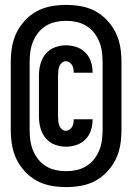

<svg xmlns="http://www.w3.org/2000/svg" viewBox="-20 -732 540 784"><path d="M250 32Q219 32 188.5 26.5Q158 21 131 6.5Q104 -8 82.5 -31Q61 -54 47.5 -81.5Q34 -109 29 -139.5Q24 -170 24 -201V-479Q24 -510 29 -540.5Q34 -571 47.5 -598.5Q61 -626 82.5 -649Q104 -672 131 -686.5Q158 -701 188.5 -706.5Q219 -712 250 -712Q281 -712 311.5 -706.5Q342 -701 369 -686.5Q396 -672 417.5 -649Q439 -626 452.5 -598.5Q466 -571 471 -540.5Q476 -510 476 -479V-201Q476 -170 471 -139.5Q466 -109 452.5 -81.5Q439 -54 417.5 -31Q396 -8 369 6.5Q342 21 311.5 26.5Q281 32 250 32ZM250 -33Q271 -33 292 -37.5Q313 -42 331.5 -53Q350 -64 363.5 -81Q377 -98 385 -117.5Q393 -137 396 -158.5Q399 -180 399 -201V-479Q399 -500 396 -521.5Q393 -543 385 -562.5Q377 -582 363.5 -599Q350 -616 331.5 -627Q313 -638 292 -642.5Q271 -647 250 -647Q229 -647 208 -642.5Q187 -638 168.5 -627Q150 -616 136.5 -599Q123 -582 115 -562.5Q107 -543 104 -521.5Q101 -500 101 -479V-201Q101 -180 104 -158.5Q107 -137 115 -117.5Q123 -98 136.5 -81Q150 -64 168.5 -53Q187 -42 208 -37.5Q229 -33 250 -33ZM249 -133Q226 -133 203.5 -141.5Q181 -150 166 -168.5Q151 -187 145 -210Q139 -233 139 -256V-424Q139 -447 145 -470Q151 -493 166 -511.5Q181 -530 203.5 -538.5Q226 -547 249 -547Q271 -547 292 -540Q313 -533 328.5 -517.5Q344 -502 351 -481Q358 -460 358 -438V-435H281V-436Q281 -444 279.5 -452Q278 -460 274 -466.5Q270 -473 263.5 -477.5Q257 -482 249 -482Q240 -482 232.5 -475.5Q225 -469 222 -460.5Q219 -452 218 -442.5Q217 -433 217 -424V-256Q217 -247 218 -237.5Q219 -228 222 -219.5Q225 -211 232.5 -204.5Q240 -198 249 -198Q257 -198 263.5 -202.5Q270 -207 274 -213.5Q278 -220 279.5 -228Q281 -236 281 -244V-245H358V-242Q358 -220 351 -199Q344 -178 328.5 -162.5Q313 -147 292 -140Q271 -133 249 -133Z"/></svg>

Font: Iosevka Heavy
Style: Regular
Weight: 900
Monospace: yes
Designer: Belleve Invis
Foundry: Belleve Invis
Version: Version 32.5.0; ttfautohint (v1.8.4)